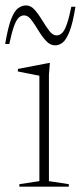

<svg xmlns="http://www.w3.org/2000/svg" viewBox="-46 -704 305 724"><path d="M142 -466.5 138.5 -423V-21L213.5 -9.5V0H27V-9.5L102.5 -21V-418.5Q97 -419.5 83.5 -422.2Q70 -425 53.5 -428.2Q37 -431.5 21.5 -434.5V-444L138 -466.5ZM238.5 -678.5Q228.5 -616 216 -584.8Q203.5 -553.5 190 -543.2Q176.5 -533 162 -533Q143 -533 127.5 -550Q112 -567 98.5 -589.5Q85 -612 72.2 -629Q59.5 -646 45 -646Q33 -646 23.8 -636.5Q14.5 -627 6.2 -603.5Q-2 -580 -11 -538H-26.5Q-16 -601 -3.8 -632.2Q8.5 -663.5 22.8 -673.5Q37 -683.5 52.5 -683.5Q70.5 -683.5 85.2 -666.5Q100 -649.5 113.5 -627Q127 -604.5 140 -587.5Q153 -570.5 167 -570.5Q179 -570.5 188.5 -580Q198 -589.5 206.2 -613.2Q214.5 -637 223 -678.5Z"/></svg>

Font: Newsreader 36pt ExtraLight
Style: Regular
Weight: 250
Designer: Hugues Gentile
Foundry: Production Type
Version: Version 1.003